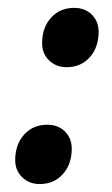

<svg xmlns="http://www.w3.org/2000/svg" viewBox="-20 -457 285 490"><path d="M150 -285.5Q123.4 -285.5 105.4 -302.7Q87.5 -320 87.5 -346.6Q87.5 -386.5 110.2 -411.7Q132.9 -436.9 169.2 -436.9Q196.9 -436.9 214.3 -419.7Q231.7 -402.4 231.7 -375.8Q231.7 -336.1 209 -310.8Q186.3 -285.5 150 -285.5ZM81.3 12.7Q54.7 12.7 36.8 -4.5Q18.8 -21.8 18.8 -48.4Q18.8 -88.3 41.6 -113.5Q64.3 -138.7 100.6 -138.7Q128.2 -138.7 145.7 -121.5Q163.1 -104.2 163.1 -77.6Q163.1 -37.9 140.4 -12.6Q117.7 12.7 81.3 12.7Z"/></svg>

Font: Platypi Light
Style: Italic
Weight: 300
Italic angle: -13°
Designer: David Sargent
Foundry: Bolt Cutter Type
Version: Version 1.200